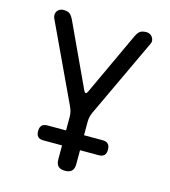

<svg xmlns="http://www.w3.org/2000/svg" viewBox="-111 -649 823 929"><g transform="rotate(15 300.0 -185.0)"><path d="M300 190Q277 190 266 179Q255 168 255 145V75H162Q143 75 134 66Q125 57 125 38Q125 19 134 9.5Q143 0 162 0H255V-68Q255 -81 252 -93Q249 -105 244 -116L59 -510Q55 -520 56 -529Q57 -538 62 -545Q67 -552 75 -556Q83 -560 91 -560Q110 -560 121 -554Q132 -548 143 -526L290 -210Q295 -199 300 -199Q305 -199 310 -210L457 -526Q468 -548 479 -554Q490 -560 509 -560Q517 -560 525 -556Q533 -552 538 -545Q543 -538 544.5 -529Q546 -520 541 -510L356 -116Q351 -105 348 -93Q345 -81 345 -68V0H438Q457 0 466 9.5Q475 19 475 38Q475 57 466 66Q457 75 438 75H345V145Q345 168 334 179Q323 190 300 190Z"/></g></svg>

Font: Maple Mono NF CN
Style: Regular
Weight: 400
Monospace: yes
Designer: subframe7536
Version: Version 7.000